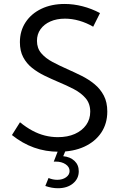

<svg xmlns="http://www.w3.org/2000/svg" viewBox="-20 -767 624 989"><path d="M41.5 -71.3 83 -137.2Q114.7 -111.3 146.5 -94.2Q178.2 -77.1 211.2 -68.8Q244.1 -60.5 278.3 -60.5Q328.1 -60.5 365.5 -77.1Q402.8 -93.8 423.8 -123.3Q444.8 -152.8 444.8 -191.4Q444.8 -233.4 421.1 -261Q397.5 -288.6 359.9 -308.1Q322.3 -327.6 279.8 -345.2Q244.1 -360.4 209 -377.4Q173.8 -394.5 145.3 -417.2Q116.7 -439.9 99.6 -472.2Q82.5 -504.4 82.5 -549.8Q82.5 -607.9 111.8 -652.3Q141.1 -696.8 193.1 -721.7Q245.1 -746.6 313 -746.6Q358.9 -746.6 405.3 -734.6Q451.7 -722.7 495.1 -699.7L460 -629.4Q425.8 -649.4 388.4 -660.2Q351.1 -670.9 314.9 -670.9Q272 -670.9 239.5 -656.5Q207 -642.1 188.7 -616.5Q170.4 -590.8 170.4 -556.6Q170.4 -518.6 192.6 -492.7Q214.8 -466.8 250.2 -448Q285.6 -429.2 325.2 -411.6Q362.8 -395 399.7 -376.7Q436.5 -358.4 466.6 -333.7Q496.6 -309.1 514.6 -274.9Q532.7 -240.7 532.7 -192.4Q532.7 -130.4 501.5 -83.7Q470.2 -37.1 413.8 -11.2Q357.4 14.6 281.7 14.6Q215.3 14.6 155.3 -6.8Q95.2 -28.3 41.5 -71.3ZM213.4 190.9 230 149.9Q252 159.2 274.9 159.2Q302.2 159.2 320.3 146.2Q338.4 133.3 338.4 113.8Q338.4 92.8 317.9 79.1Q297.4 65.4 267.1 65.4Q264.6 65.4 262 65.4Q259.3 65.4 256.8 65.9L283.7 -3.4H322.8L305.7 37.6Q341.8 41 363.8 61.8Q385.7 82.5 385.7 115.2Q385.7 153.3 356 178Q326.2 202.6 278.3 202.6Q246.6 202.6 213.4 190.9Z"/></svg>

Font: Kumbh Sans
Style: Regular
Weight: 400
Version: Version 1.005